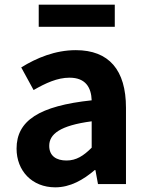

<svg xmlns="http://www.w3.org/2000/svg" viewBox="-20 -789 631 823"><path d="M217 14C281 14 337 -18 386 -60H389L400 0H520V-327C520 -489 447 -574 305 -574C217 -574 137 -541 71 -500L124 -403C176 -433 226 -456 278 -456C347 -456 371 -414 373 -359C148 -335 51 -272 51 -152C51 -57 117 14 217 14ZM265 -101C222 -101 191 -120 191 -164C191 -214 237 -251 373 -269V-156C338 -121 307 -101 265 -101ZM146 -674H472V-769H146Z"/></svg>

Font: Source Han Sans SC Bold
Style: Regular
Weight: 700
Designer: Ryoko NISHIZUKA (kana & ideographs); Paul D. Hunt (Latin, Greek & Cyrillic); Wenlong ZHANG (bopomofo); Sandoll Communica
Foundry: Adobe Systems Incorporated
Version: Version 1.001;PS 1.001;hotconv 1.0.78;makeotf.lib2.5.61930